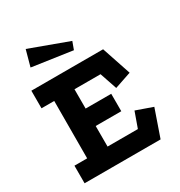

<svg xmlns="http://www.w3.org/2000/svg" viewBox="-187 -932 991 1059"><g transform="rotate(-30 308.5 -402.0)"><path d="M44 -589H501L563 -404L457 -368L420 -477H254V-354H417V-243H254V-112H447L482 -210L587 -173L527 0H43V-112H124L125 -477H44ZM132 -804 377 -714 359 -665 104 -702Z"/></g></svg>

Font: Podkova ExtraBold
Style: Regular
Weight: 800
Designer: Ilya Yudin
Foundry: Cyreal (www.cyreal.org)
Version: Version 2.103